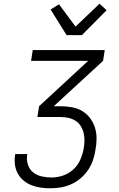

<svg xmlns="http://www.w3.org/2000/svg" viewBox="-20 -1004 640 1032"><path d="M252 8Q225 8 199.5 4.5Q174 1 150.5 -8Q127 -17 107.5 -33Q88 -49 76 -70.5Q64 -92 60.5 -118Q57 -144 61 -171L62 -176H127L126 -172Q122 -145 130 -119.5Q138 -94 157.5 -78Q177 -62 203.5 -56Q230 -50 257 -50Q288 -50 319 -60.5Q350 -71 374.5 -93.5Q399 -116 412 -146.5Q425 -177 430 -207Q434 -229 434 -250.5Q434 -272 429 -291.5Q424 -311 413 -328Q402 -345 385 -355.5Q368 -366 347.5 -370.5Q327 -375 306 -375H181L190 -433L454 -677H147L156 -735H543L534 -677L269 -433H305Q336 -433 366.5 -427.5Q397 -422 421.5 -407.5Q446 -393 463.5 -370Q481 -347 490 -319Q499 -291 499 -260Q499 -229 493 -198Q489 -170 479.5 -142.5Q470 -115 453.5 -90.5Q437 -66 413.5 -46Q390 -26 363.5 -14Q337 -2 308.5 3Q280 8 252 8ZM338 -815 252 -953 297 -981 386 -861 515 -984 553 -949 420 -815Z"/></svg>

Font: Iosevka Light Extended Oblique
Style: Regular
Weight: 300
Width: 7
Italic angle: -9°
Monospace: yes
Designer: Belleve Invis
Foundry: Belleve Invis
Version: Version 32.5.0; ttfautohint (v1.8.4)